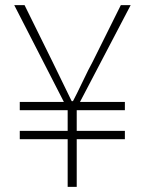

<svg xmlns="http://www.w3.org/2000/svg" viewBox="-20 -724 561 744"><path d="M242.2 0V-184.6H56.6V-216.8H242.2V-296.9H56.6V-329.1H227.5L35.2 -704.1H75.2L183.6 -484.4Q205.1 -441.4 257.8 -332H262.7Q275.4 -355.5 299.8 -406.7Q324.2 -458 338.9 -484.4L448.2 -704.1H486.3L290 -329.1H463.9V-296.9H277.3V-216.8H463.9V-184.6H277.3V0Z"/></svg>

Font: Gen Shin Gothic ExtraLight
Style: Regular
Weight: 100
Designer: [Source Han Sans]
Ryoko NISHIZUKA  (kana & ideographs); Paul D. Hunt (Latin, Greek & Cyrillic); Wenlong ZHANG  (bopomofo
Version: Version 1.002.20150607